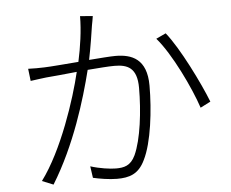

<svg xmlns="http://www.w3.org/2000/svg" viewBox="-54 -841 1109 921"><g transform="rotate(-5 500.0 -380.0)"><path d="M364 -777C364 -708 352 -627 337 -559C271 -554 206 -548 172 -547C144 -546 123 -546 94 -547L101 -488C124 -492 158 -495 177 -498C207 -500 265 -506 325 -512C295 -384 216 -143 113 -5L167 17C279 -164 343 -377 378 -517C430 -521 478 -525 507 -525C570 -525 616 -507 616 -410C616 -297 600 -163 566 -89C543 -40 510 -34 472 -34C444 -34 394 -41 350 -55L358 1C388 8 436 16 473 16C532 16 577 3 608 -62C649 -143 667 -298 667 -416C667 -545 595 -572 516 -572C491 -572 442 -568 389 -564C402 -627 413 -700 417 -727C420 -743 423 -758 425 -772ZM719 -637C788 -558 870 -386 902 -289L951 -314C916 -404 828 -583 766 -659Z"/></g></svg>

Font: Noto Sans JP Light
Style: Regular
Weight: 300
Designer: Ryoko NISHIZUKA (kana & ideographs); Paul D. Hunt (Latin, Greek & Cyrillic); Wenlong ZHANG (bopomofo); Sandoll Communica
Foundry: Adobe Systems Incorporated
Version: Version 1.004;PS 1.004;hotconv 1.0.82;makeotf.lib2.5.63406